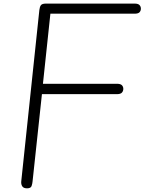

<svg xmlns="http://www.w3.org/2000/svg" viewBox="-20 -1024 786 1044"><path d="M127 0Q108 0 101 -11Q94 -22 95.5 -37.5L194 -969.5Q196 -987 202.5 -995.8Q209 -1004.5 230.5 -1004.5H711.5Q731 -1004.5 738.5 -996.5Q746 -988.5 746 -977Q746 -965 738.5 -957.2Q731 -949.5 711.5 -949.5H254L213.5 -568.5H615Q635.5 -568.5 643 -560.5Q650.5 -552.5 650.5 -541Q650.5 -529 643 -520.5Q635.5 -512 615 -512H208L157 -37Q156 -25.5 151.8 -12.8Q147.5 0 127 0Z"/></svg>

Font: Edu NSW ACT Hand Pre
Style: Regular
Weight: 400
Designer: Tina and Corey Anderson, Eben Sorkin, Mirko Velimirovic
Foundry: Sorkin Type Co.
Version: Version 2.000